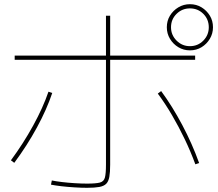

<svg xmlns="http://www.w3.org/2000/svg" viewBox="-20 -875 1040 915"><path d="M395 20Q369 20 336 18Q303 16 273 12.5Q243 9 223 5L227 -15Q246 -11 275 -7.5Q304 -4 336.5 -2Q369 0 395 0Q437 0 456 -5Q475 -10 480 -29Q485 -48 485 -90V-800H505V-90Q505 -54 501 -32Q497 -10 486 1Q475 12 453 16Q431 20 395 20ZM32 -111Q91 -191 138 -276.5Q185 -362 211 -438L229 -432Q203 -354 156 -267.5Q109 -181 48 -99ZM911 -92Q889 -152 860.5 -211.5Q832 -271 799.5 -326.5Q767 -382 732 -429L748 -441Q801 -369 848.5 -279.5Q896 -190 929 -98ZM50 -590V-610H910V-590ZM885 -635Q855 -635 830 -650Q805 -665 790 -690Q775 -715 775 -745Q775 -776 790 -800.5Q805 -825 830 -840Q855 -855 885 -855Q916 -855 940.5 -840Q965 -825 980 -800.5Q995 -776 995 -745Q995 -715 980 -690Q965 -665 940.5 -650Q916 -635 885 -635ZM885 -655Q923 -655 949 -681.5Q975 -708 975 -745Q975 -783 949 -809Q923 -835 885 -835Q848 -835 821.5 -809Q795 -783 795 -745Q795 -708 821.5 -681.5Q848 -655 885 -655Z"/></svg>

Font: M PLUS 1 Thin Thin
Style: Regular
Weight: 250
Version: Version 1.001